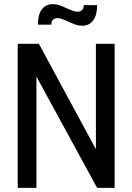

<svg xmlns="http://www.w3.org/2000/svg" viewBox="-20 -913 643 933"><path d="M66 -700H169L446 -188V-700H537V0H452L157 -541V0H66ZM310 -809Q307 -810 289.5 -817.5Q272 -825 259 -825Q245 -825 237 -816.5Q229 -808 229 -793H164Q164 -841 183 -867Q202 -893 237 -893Q253 -893 269 -887.5Q285 -882 306 -872Q309 -871 326.5 -863.5Q344 -856 357 -856Q371 -856 379 -864.5Q387 -873 387 -888H452Q452 -840 433 -814Q414 -788 379 -788Q363 -788 347 -793.5Q331 -799 310 -809Z"/></svg>

Font: Cabin Condensed
Style: Regular
Weight: 400
Width: 3
Designer: Pablo Impallari
Foundry: Pablo Impallari. http://www.impallari.com Igino Marini. http://www.ikern.com
Version: Version 2.200